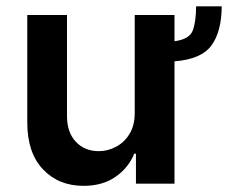

<svg xmlns="http://www.w3.org/2000/svg" viewBox="-20 -594 737 621"><path d="M250 7.1Q169.7 7.1 119 -46.3Q68.2 -99.8 68.2 -198.2V-545.5H196.7V-218Q196.7 -166.2 225.1 -135.7Q253.6 -105.1 299.7 -105.1Q328.1 -105.1 354.8 -119Q381.4 -132.8 398.6 -160.3Q415.8 -187.9 415.8 -229.4V-545.5H544.4V-460.6Q592.3 -467 603.2 -494.7Q614 -522.4 614.3 -573.5H697.1Q696.7 -492.2 664.1 -447.3Q631.4 -402.3 544.4 -395.6V0H419.7V-96.9H414.1Q395.6 -51.1 353.5 -22Q311.4 7.1 250 7.1Z"/></svg>

Font: Linik Sans SemiBold
Style: Regular
Weight: 600
Designer: Rasmus Andersson (font), Cristiano Sobral (main changes)
Foundry: rsms
Version: Version 3.018;June 1, 2022;FontCreator 14.0.0.2814 64-bit; t